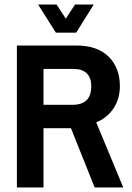

<svg xmlns="http://www.w3.org/2000/svg" viewBox="-20 -832 584 852"><path d="M228 -687 149 -812H231L272 -749L313 -812H396L318 -687ZM512 -450Q512 -394 484 -351.5Q456 -309 407 -289L527 0H400L295 -263H173V0H55V-630H319Q412 -630 462 -580.5Q512 -531 512 -450ZM173 -367H303Q385 -367 385 -450Q385 -486 365.5 -506Q346 -526 307 -526H173Z"/></svg>

Font: Pragati Narrow
Style: Bold
Weight: 700
Designer: Hector Gatti, Marcela Romero, Pablo Cosgaya and Nicolas Silva
Foundry: Omnibus-Type
Version: Version 1.010; ttfautohint (v1.3)